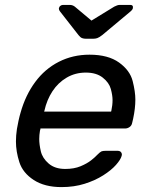

<svg xmlns="http://www.w3.org/2000/svg" viewBox="-20 -753 598 783"><path d="M231 10Q162 10 117.5 -19Q73 -48 59 -91.5Q45 -135 45 -176Q45 -200 49 -227Q51 -240 55.5 -260.5Q60 -281 64 -294Q84 -365 123.5 -418.5Q163 -472 220 -501Q277 -530 345 -530Q421 -530 465.5 -498Q510 -466 521 -422.5Q532 -379 532 -347Q532 -311 523 -269L519 -252Q517 -241 508.5 -235Q500 -229 490 -229H145Q145 -228 144.5 -225Q144 -222 143 -220Q140 -202 140 -186Q140 -164 146.5 -136Q153 -108 178.5 -86Q204 -64 246 -64Q282 -64 308.5 -75Q335 -86 352 -99.5Q369 -113 376 -121Q388 -133 393.5 -135.5Q399 -138 411 -138H459Q468 -138 472.5 -133.5Q477 -129 477 -122Q477 -120 476 -117Q472 -102 453 -80.5Q434 -59 401 -38Q368 -17 325 -3.5Q282 10 231 10ZM160 -298H433L434 -301Q439 -324 439 -345Q439 -364 432 -390Q425 -416 399 -436.5Q373 -457 330 -457Q287 -457 252 -436.5Q217 -416 194 -381Q171 -346 161 -301ZM237 -733H264Q276 -733 285 -726L353 -669L446 -726Q452 -729 457.5 -731Q463 -733 469 -733H511Q524 -733 522 -721Q522 -715 513 -707L397 -610Q384 -600 376.5 -597.5Q369 -595 360 -595H330Q322 -595 315 -597.5Q308 -600 300 -610L225 -706Q220 -712 220 -718Q221 -725 226 -729Q231 -733 237 -733Z"/></svg>

Font: SVN-Rubik
Style: Italic
Weight: 400
Italic angle: -12°
Designer: Hubert and Fischer
Foundry: Hubert & Fischer
Version: Version 2.101; ttfautohint (v1.8.3)